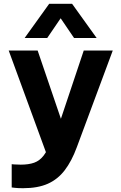

<svg xmlns="http://www.w3.org/2000/svg" viewBox="-20 -796 637 1011"><path d="M101.4 195Q74.2 195 57.9 193Q41.6 191 41.6 191V68.6Q41.6 68.6 55.4 69.8Q69.2 71 89.4 71Q131.2 71 160 60.7Q188.8 50.4 209.9 23.1Q231 -4.2 248 -54.4L261.6 -92.6L235.8 43.6L25.8 -530H178.2L321 -111H280.8L421 -530H573.8L384.4 -20.6Q357.8 51.8 321.2 99.9Q284.6 148 231.9 171.5Q179.2 195 101.4 195ZM228.6 -595.8H109.6L239 -776H359.6L489 -595.8H370L299.4 -699.8Z"/></svg>

Font: Be Vietnam Pro Variable Thin
Style: Regular
Weight: 100
Designer: Lam Bao, Tony Le, Vietanh Nguyen
Foundry: Yellow Type Foundry
Version: Version 1.002